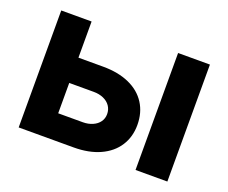

<svg xmlns="http://www.w3.org/2000/svg" viewBox="-93 -674 972 818"><g transform="rotate(20 393.5 -265.0)"><path d="M528.6 -182.4Q528.6 -128.4 502 -87.2Q475.4 -45.9 425.1 -22.9Q374.8 0 305.9 0H56.9V-530.3H194.5V-114.2H305.9Q330.6 -114.2 350.2 -122.9Q369.9 -131.5 380.8 -146.8Q391.7 -162.1 391.7 -181.8Q391.7 -202.5 380.8 -218.5Q369.9 -234.4 350.2 -243.1Q330.6 -251.8 305.9 -251.8H147.1V-366.4H305.9Q375.2 -366.4 425.3 -344Q475.4 -321.6 502 -279.9Q528.6 -238.3 528.6 -182.4ZM586.7 -530.3H731V0H586.7Z"/></g></svg>

Font: Pretendard Std Variable
Style: Regular
Weight: 400
Designer: Base glyphs from Inter by Rasmus Andersson; Hangeul glyphs from Noto Sans CJK(Source Han Sans) by Jang Soo-young and Kan
Foundry: Kil Hyung-jin
Version: Version 1.309;Glyphs 3.2 (3225)